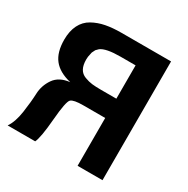

<svg xmlns="http://www.w3.org/2000/svg" viewBox="-163 -864 985 1008"><g transform="rotate(30 329.5 -360.0)"><path d="M47 -539Q47 -591 65.5 -628Q84 -665 119 -684.5Q154 -704 195.5 -712Q237 -720 291 -720H590V0H439V-290H306Q248 -290 233 -276Q217 -262 207.5 -147.5Q198 -33 182 0H15Q41 -38 50.5 -103.5Q60 -169 62 -219.5Q64 -270 93 -312Q122 -354 186 -361Q114 -378 80.5 -420.5Q47 -463 47 -539ZM199 -506Q199 -472 210.5 -451Q222 -430 246 -421Q270 -412 291.5 -409.5Q313 -407 348 -407H439V-609H348Q260 -609 230 -586L216 -572L206 -552L200 -523Z"/></g></svg>

Font: cwTeXHei
Style: Medium
Weight: 500
Version: Version 1.17